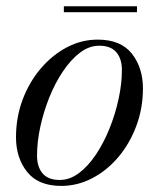

<svg xmlns="http://www.w3.org/2000/svg" viewBox="-20 -600 526 630"><path d="M189.5 -579.5H429.5V-560H189.5ZM181 10Q105.5 10 69 -36Q32.5 -82 32.5 -149.5Q32.5 -215 54.2 -273Q76 -331 113.8 -375.2Q151.5 -419.5 199.5 -444.8Q247.5 -470 300.5 -470Q376.5 -470 412.8 -423.8Q449 -377.5 449 -310Q449 -244.5 427.2 -186.5Q405.5 -128.5 368 -84.2Q330.5 -40 282.2 -15Q234 10 181 10ZM176 -9.5Q209 -9.5 239.2 -32.2Q269.5 -55 295 -93.2Q320.5 -131.5 339.5 -178.8Q358.5 -226 369.2 -275.8Q380 -325.5 380 -370Q380 -407 361.8 -428.5Q343.5 -450 305.5 -450Q272.5 -450 242.5 -427.2Q212.5 -404.5 186.8 -366.2Q161 -328 142 -280.8Q123 -233.5 112.2 -183.8Q101.5 -134 101.5 -89.5Q101.5 -52.5 119.8 -31Q138 -9.5 176 -9.5Z"/></svg>

Font: Bodoni* 11pt
Style: Italic
Weight: 400
Italic angle: -13°
Version: Version 2.3